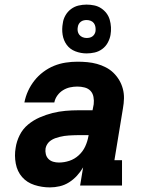

<svg xmlns="http://www.w3.org/2000/svg" viewBox="-20 -806 640 834"><path d="M197 8Q162 8 129.5 -2.5Q97 -13 76 -37Q55 -61 48.5 -95.5Q42 -130 48 -164Q52 -192 65.5 -219Q79 -246 102 -265Q125 -284 152.5 -296Q180 -308 208 -315Q236 -322 264 -324.5Q292 -327 319 -327H382L387 -353Q389 -369 386 -385Q383 -401 373 -411.5Q363 -422 347.5 -426Q332 -430 316 -430Q300 -430 284 -426.5Q268 -423 253.5 -414Q239 -405 229 -391Q219 -377 216 -361H86Q91 -387 102 -411Q113 -435 129.5 -456Q146 -477 168 -493.5Q190 -510 214.5 -520Q239 -530 265 -534Q291 -538 316 -538Q338 -538 359.5 -536Q381 -534 401 -528.5Q421 -523 439.5 -513.5Q458 -504 472.5 -490Q487 -476 497.5 -458.5Q508 -441 513.5 -420.5Q519 -400 518.5 -378.5Q518 -357 514 -335L477 -110H510V0H328L341 -79Q330 -60 314.5 -43Q299 -26 280 -14Q261 -2 239.5 3Q218 8 197 8ZM236 -100Q259 -100 281.5 -107.5Q304 -115 322 -131.5Q340 -148 350 -169.5Q360 -191 364 -214L365 -219H319Q309 -219 299 -218.5Q289 -218 279 -217.5Q269 -217 259.5 -215.5Q250 -214 239.5 -211.5Q229 -209 219.5 -205.5Q210 -202 201 -196Q192 -190 186 -181Q180 -172 178 -162Q176 -149 179 -136.5Q182 -124 190.5 -115.5Q199 -107 211 -103.5Q223 -100 236 -100ZM356 -574Q331 -574 307.5 -583Q284 -592 270 -611Q256 -630 252 -655Q248 -680 253 -706Q255 -723 264.5 -739.5Q274 -756 289 -767Q304 -778 321.5 -782Q339 -786 356 -786Q373 -786 389.5 -782.5Q406 -779 419.5 -770Q433 -761 442.5 -748.5Q452 -736 456.5 -720.5Q461 -705 462 -688Q463 -671 460 -654Q457 -637 448 -620.5Q439 -604 424 -593Q409 -582 391.5 -578Q374 -574 356 -574ZM356 -641Q363 -641 369.5 -642.5Q376 -644 381.5 -648Q387 -652 390.5 -658Q394 -664 395 -671Q396 -680 394.5 -689Q393 -698 388 -705Q383 -712 374.5 -715.5Q366 -719 356 -719Q350 -719 343.5 -717.5Q337 -716 331.5 -712Q326 -708 322.5 -702Q319 -696 318 -689Q316 -680 317.5 -671Q319 -662 324.5 -655Q330 -648 338.5 -644.5Q347 -641 356 -641Z"/></svg>

Font: Iosevka Curly Slab XBdExObl
Style: Regular
Weight: 800
Width: 7
Italic angle: -9°
Monospace: yes
Designer: Belleve Invis
Foundry: Belleve Invis
Version: Version 11.1.0; ttfautohint (v1.8.3)